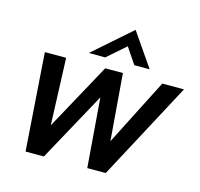

<svg xmlns="http://www.w3.org/2000/svg" viewBox="-103 -816 968 927"><g transform="rotate(15 381.5 -352.5)"><path d="M273.9 -538.6 463.4 -705.1 578.1 -538.6H501.5L447.3 -618.7L356 -538.6ZM102.1 0 67.9 -487.8H174.3L187 -153.8L369.6 -487.8H458L484.9 -154.3L654.8 -487.8H763.2L502.9 0H410.6L383.3 -346.2L193.8 0Z"/></g></svg>

Font: HK Grotesk SmBold Legacy Italic
Style: Regular
Weight: 600
Italic angle: -13°
Designer: Alfredo Marco Pradil
Foundry: Hanken Design Co.
Version: Version 2.022;PS 002.022;hotconv 1.0.88;makeotf.lib2.5.64775